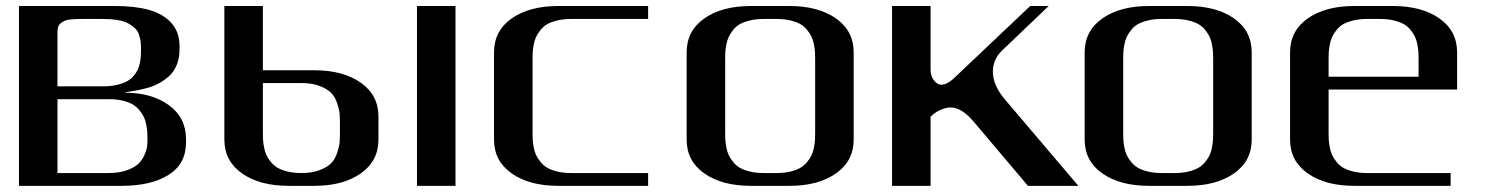

<svg xmlns="http://www.w3.org/2000/svg" viewBox="-20 -603 4831 623"><path d="M332.5 -41.5Q366.2 -41.5 390.9 -50.3Q415.5 -59.1 428 -70.6Q440.4 -82 448 -98.6Q455.6 -115.2 457 -126.5Q458.5 -137.7 458.5 -149.9Q458.5 -163.1 458 -172.9Q457.5 -182.6 454.8 -197.3Q452.1 -211.9 447.3 -222.4Q442.4 -232.9 433.1 -244.6Q423.8 -256.3 411.1 -263.9Q398.4 -271.5 378.4 -276.4Q358.4 -281.2 333.5 -281.2H166.5V-41.5ZM312.5 -322.8Q337.4 -322.8 357.2 -327.1Q377 -331.5 389.9 -338.1Q402.8 -344.7 412.1 -355.2Q421.4 -365.7 426.3 -375.5Q431.2 -385.3 433.8 -398.7Q436.5 -412.1 437 -421.4Q437.5 -430.7 437.5 -443.8Q437.5 -458 436.3 -467.8Q435.1 -477.5 431.2 -490Q427.2 -502.4 418.7 -510.7Q410.2 -519 397 -526.6Q383.8 -534.2 362.3 -537.8Q340.8 -541.5 312.5 -541.5H250Q235.8 -541.5 228.8 -541.3Q221.7 -541 210 -540Q198.2 -539.1 192.1 -536.4Q186 -533.7 179.2 -529.3Q172.4 -524.9 169.4 -517.6Q166.5 -510.3 166.5 -500V-322.8ZM385.3 -302.2Q472.7 -302.2 528.1 -261.7Q583.5 -221.2 583.5 -151.9V-139.6Q583.5 -71.3 527.1 -35.6Q470.7 0 375 0H41.5V-583.5H354Q418 -583.5 463.1 -571Q508.3 -558.6 535.4 -529.1Q562.5 -499.5 562.5 -454.1V-441.9Q562.5 -413.6 553 -391.4Q543.5 -369.1 528.1 -355.5Q512.7 -341.8 494.4 -332Q476.1 -322.3 457.3 -317.4Q438.5 -312.5 422.9 -309.6Q407.2 -306.6 396.7 -305.2Q386.2 -303.7 385.3 -302.2Z M1458 0H1333V-583.5H1458ZM833 -333.5Q833 -333.5 833 -172.9Q833 -159.7 833.5 -149.9Q834 -140.1 836.7 -125.5Q839.4 -110.8 844.2 -100.3Q849.1 -89.8 858.4 -78.1Q867.7 -66.4 880.4 -58.8Q893.1 -51.3 913.1 -46.4Q933.1 -41.5 958 -41.5Q992.7 -41.5 1017.3 -51Q1042 -60.5 1054.4 -73.2Q1066.9 -85.9 1073.7 -106.2Q1080.6 -126.5 1081.8 -139.9Q1083 -153.3 1083 -172.9V-202.1Q1083 -221.7 1081.8 -235.1Q1080.6 -248.5 1073.7 -268.8Q1066.9 -289.1 1054.4 -301.8Q1042 -314.5 1017.3 -324Q992.7 -333.5 958 -333.5ZM833 -583.5V-375H1000Q1093.3 -375 1150.6 -334.7Q1208 -294.4 1208 -225.1V-149.9Q1208 -80.6 1150.6 -40.3Q1093.3 0 1000 0H916.5Q822.8 0 765.4 -40.3Q708 -80.6 708 -149.9V-583.5Z M2083 -583.5V-541.5H1833Q1808.1 -541.5 1788.1 -536.6Q1768.1 -531.7 1755.4 -524.4Q1742.7 -517.1 1733.4 -505.1Q1724.1 -493.2 1719.2 -482.7Q1714.4 -472.2 1711.7 -457.5Q1709 -442.9 1708.5 -433.3Q1708 -423.8 1708 -410.6V-172.9Q1708 -159.7 1708.5 -149.9Q1709 -140.1 1711.7 -125.5Q1714.4 -110.8 1719.2 -100.3Q1724.1 -89.8 1733.4 -78.1Q1742.7 -66.4 1755.4 -58.8Q1768.1 -51.3 1788.1 -46.4Q1808.1 -41.5 1833 -41.5H2083V0H1791.5Q1697.8 0 1640.4 -40.3Q1583 -80.6 1583 -149.9V-433.1Q1583 -502.9 1640.4 -543.2Q1697.8 -583.5 1791.5 -583.5Z M2416.5 0Q2322.8 0 2265.4 -40.3Q2208 -80.6 2208 -149.9V-433.1Q2208 -502.9 2265.4 -543.2Q2322.8 -583.5 2416.5 -583.5H2541.5Q2635.3 -583.5 2692.6 -543.2Q2750 -502.9 2750 -433.1V-149.9Q2750 -80.6 2692.6 -40.3Q2635.3 0 2541.5 0ZM2500 -41.5Q2524.9 -41.5 2544.9 -46.4Q2564.9 -51.3 2577.6 -58.8Q2590.3 -66.4 2599.6 -78.1Q2608.9 -89.8 2613.8 -100.3Q2618.7 -110.8 2621.3 -125.5Q2624 -140.1 2624.5 -149.9Q2625 -159.7 2625 -172.9V-410.6Q2625 -423.8 2624.5 -433.3Q2624 -442.9 2621.3 -457.5Q2618.7 -472.2 2613.8 -482.7Q2608.9 -493.2 2599.6 -505.1Q2590.3 -517.1 2577.6 -524.4Q2564.9 -531.7 2544.9 -536.6Q2524.9 -541.5 2500 -541.5H2458Q2433.1 -541.5 2413.1 -536.6Q2393.1 -531.7 2380.4 -524.4Q2367.7 -517.1 2358.4 -505.1Q2349.1 -493.2 2344.2 -482.7Q2339.4 -472.2 2336.7 -457.5Q2334 -442.9 2333.5 -433.3Q2333 -423.8 2333 -410.6V-172.9Q2333 -159.7 2333.5 -149.9Q2334 -140.1 2336.7 -125.5Q2339.4 -110.8 2344.2 -100.3Q2349.1 -89.8 2358.4 -78.1Q2367.7 -66.4 2380.4 -58.8Q2393.1 -51.3 2413.1 -46.4Q2433.1 -41.5 2458 -41.5Z M2999.5 -583.5V-377Q2999.5 -356 3010.7 -342Q3022 -328.1 3034.2 -328.1Q3051.8 -328.1 3072.8 -346.7L3322.8 -583.5H3382.8L3231.9 -439.5Q3201.7 -410.6 3201.7 -370.6Q3201.7 -327.6 3238.3 -283.2L3479 0H3315.4L3139.2 -208.5Q3100.1 -254.4 3064.5 -254.4Q3049.8 -254.4 3031.5 -246.3Q3013.2 -238.3 2999.5 -224.1V0H2874.5V-583.5Z M3708 0Q3614.3 0 3556.9 -40.3Q3499.5 -80.6 3499.5 -149.9V-433.1Q3499.5 -502.9 3556.9 -543.2Q3614.3 -583.5 3708 -583.5H3833Q3926.8 -583.5 3984.1 -543.2Q4041.5 -502.9 4041.5 -433.1V-149.9Q4041.5 -80.6 3984.1 -40.3Q3926.8 0 3833 0ZM3791.5 -41.5Q3816.4 -41.5 3836.4 -46.4Q3856.4 -51.3 3869.1 -58.8Q3881.8 -66.4 3891.1 -78.1Q3900.4 -89.8 3905.3 -100.3Q3910.2 -110.8 3912.8 -125.5Q3915.5 -140.1 3916 -149.9Q3916.5 -159.7 3916.5 -172.9V-410.6Q3916.5 -423.8 3916 -433.3Q3915.5 -442.9 3912.8 -457.5Q3910.2 -472.2 3905.3 -482.7Q3900.4 -493.2 3891.1 -505.1Q3881.8 -517.1 3869.1 -524.4Q3856.4 -531.7 3836.4 -536.6Q3816.4 -541.5 3791.5 -541.5H3749.5Q3724.6 -541.5 3704.6 -536.6Q3684.6 -531.7 3671.9 -524.4Q3659.2 -517.1 3649.9 -505.1Q3640.6 -493.2 3635.7 -482.7Q3630.9 -472.2 3628.2 -457.5Q3625.5 -442.9 3625 -433.3Q3624.5 -423.8 3624.5 -410.6V-172.9Q3624.5 -159.7 3625 -149.9Q3625.5 -140.1 3628.2 -125.5Q3630.9 -110.8 3635.7 -100.3Q3640.6 -89.8 3649.9 -78.1Q3659.2 -66.4 3671.9 -58.8Q3684.6 -51.3 3704.6 -46.4Q3724.6 -41.5 3749.5 -41.5Z M4708 -312.5H4291V-172.9Q4291 -159.7 4291.5 -149.9Q4292 -140.1 4294.7 -125.5Q4297.4 -110.8 4302.2 -100.3Q4307.1 -89.8 4316.4 -78.1Q4325.7 -66.4 4338.4 -58.8Q4351.1 -51.3 4371.1 -46.4Q4391.1 -41.5 4416 -41.5H4687V0H4374.5Q4280.8 0 4223.4 -40.3Q4166 -80.6 4166 -149.9V-433.1Q4166 -502.9 4223.4 -543.2Q4280.8 -583.5 4374.5 -583.5H4499.5Q4593.3 -583.5 4650.6 -543.2Q4708 -502.9 4708 -433.1ZM4291 -354H4583V-410.6Q4583 -423.8 4582.5 -433.3Q4582 -442.9 4579.3 -457.5Q4576.7 -472.2 4571.8 -482.7Q4566.9 -493.2 4557.6 -505.1Q4548.3 -517.1 4535.6 -524.4Q4522.9 -531.7 4502.9 -536.6Q4482.9 -541.5 4458 -541.5H4416Q4391.1 -541.5 4371.1 -536.6Q4351.1 -531.7 4338.4 -524.4Q4325.7 -517.1 4316.4 -505.1Q4307.1 -493.2 4302.2 -482.7Q4297.4 -472.2 4294.7 -457.5Q4292 -442.9 4291.5 -433.3Q4291 -423.8 4291 -410.6Z"/></svg>

Font: Gputeks
Style: Bold
Weight: 600
Width: 8
Version: Version 0.9